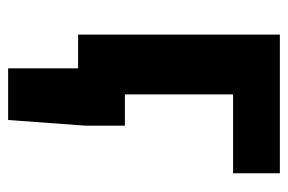

<svg xmlns="http://www.w3.org/2000/svg" viewBox="-138 -398 708 472"><g transform="rotate(90 216.0 -162.0)"><path d="M148 172V0H118V-115H289V-19L275 172ZM65 0V-496H406V-381H212V0Z"/></g></svg>

Font: Source Sans 3
Style: Bold
Weight: 700
Designer: Paul D. Hunt
Foundry: Adobe
Version: Version 3.052;hotconv 1.1.0;makeotfexe 2.6.0